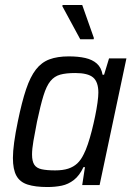

<svg xmlns="http://www.w3.org/2000/svg" viewBox="-20 -745 537 773"><path d="M171 8Q122 8 91 -2Q60 -12 46 -37.5Q32 -63 32 -109Q32 -135 37 -172Q42 -209 52 -257Q68 -335 85 -385.5Q102 -436 124.5 -465Q147 -494 179 -506Q211 -518 257 -518Q295 -518 323.5 -511.5Q352 -505 370 -489Q388 -473 393 -444H399L419 -510H489L381 0H311L322 -72H316Q300 -38 277.5 -20.5Q255 -3 228.5 2.5Q202 8 171 8ZM202 -59Q233 -59 254.5 -66Q276 -73 291 -87Q306 -101 317 -124Q325 -139 333.5 -164Q342 -189 349.5 -218.5Q357 -248 363 -277Q369 -306 372.5 -331.5Q376 -357 376 -372Q376 -415 355 -433Q334 -451 283 -451Q246 -451 222.5 -444.5Q199 -438 183 -418.5Q167 -399 155 -360Q143 -321 129 -255Q120 -209 114.5 -177Q109 -145 109 -123Q109 -96 118 -82Q127 -68 148 -63.5Q169 -59 202 -59ZM303 -587 231 -720 232 -725H311L358 -592L357 -587Z"/></svg>

Font: Saira SemiCondensed
Style: Italic
Weight: 400
Width: 4
Italic angle: -12°
Designer: Hector Gatti with collaboration of the Omnibus-Type team
Foundry: Omnibus-Type
Version: Version 1.101